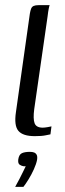

<svg xmlns="http://www.w3.org/2000/svg" viewBox="-20 -525 253 746"><path d="M115 4Q69 4 51.5 -16.5Q34 -37 42 -90L96 -472Q98 -484 101 -491.5Q104 -499 111 -502Q118 -505 130 -505H173Q172 -504 169.5 -492Q167 -480 165 -462L113 -101Q108 -63 114.5 -46Q121 -29 146 -29Q153 -29 165 -31Q177 -33 180 -34L176 -3Q170 -2 156 1Q142 4 115 4ZM39 201Q48 185 55.5 170.5Q63 156 69 143.5Q75 131 80 121Q78 121 76 121Q74 121 72 121Q64 120 56.5 115Q49 110 51 94Q54 75 65.5 70Q77 65 96 65Q106 65 112.5 67.5Q119 70 122.5 76.5Q126 83 124 96Q121 112 111.5 133Q102 154 90.5 172.5Q79 191 71 201Z"/></svg>

Font: Genos
Style: Italic
Weight: 400
Italic angle: -8°
Version: Version 1.010